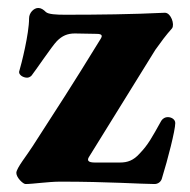

<svg xmlns="http://www.w3.org/2000/svg" viewBox="-20 -457 477 482"><path d="M44 5C63 5 101 -1 132 -1C252 -1 336 5 368 5C377 5 385 -1 387 -11C401 -56 420 -130 420 -148C420 -157 411 -163 401 -163C395 -163 389 -160 385 -154C361 -111 352 -94 331 -72C315 -54 300 -49 281 -49H218C200 -49 198 -55 204 -64L370 -332C385 -353 396 -368 412 -386C419 -396 409 -425 394 -425C311 -421 227 -420 143 -420C122 -420 101 -421 95 -427C89 -433 83 -437 76 -437C65 -437 53 -425 53 -411C53 -372 34 -297 28 -277C27 -269 38 -262 48 -262C52 -262 56 -264 59 -267C68 -278 111 -342 123 -354C136 -367 149 -373 168 -373L223 -372C239 -372 236 -365 233 -360C155 -233 127 -191 62 -90C49 -69 21 -35 21 -23C21 -11 38 5 44 5Z"/></svg>

Font: EB Garamond
Style: Bold
Weight: 700
Designer: Georg Duffner and Octavio Pardo
Foundry: Georg Duffner
Version: Version 1.000;PS 001.000;hotconv 1.0.88;makeotf.lib2.5.64775